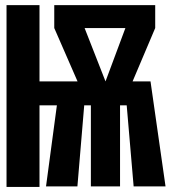

<svg xmlns="http://www.w3.org/2000/svg" viewBox="-20 -731 669 753"><path d="M5.6 2.1V-710.8H134.9V-411.8H284.1L192.8 -621V-710.8H588.7V-621L500 -411.8H570.3L629.2 0H504.1L476.9 -317.9H450.8V0H336.4V-317.9H310.3L283.6 0H160.5L203.1 -317.9H134.9V2.1ZM393.8 -411.8 471.8 -621H311.8Z"/></svg>

Font: FiraCode Nerd Font Mono
Style: Bold
Weight: 700
Monospace: yes
Designer: Carrois Corporate, Edenspiekermann AG, Nikita Prokopov
Foundry: Carrois Corporate, Edenspiekermann AG, Nikita Prokopov
Version: Version 6.002;Nerd Fonts 3.3.0